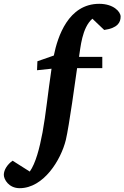

<svg xmlns="http://www.w3.org/2000/svg" viewBox="-150 -757 652 1006"><path d="M482 -670C482 -696 444 -737 370 -737C208 -737 152 -565 132 -466L46 -436L44 -389L120 -397C101 -270 90 -156 73 -64C57 21 37 98 6 142L-84 85C-111 104 -130 133 -130 159C-130 183 -104 229 -47 229C78 229 169 82 195 -24C212 -95 246 -344 254 -400H386V-459H264C272 -507 279 -611 334 -659L396 -600C467 -610 482 -640 482 -670Z"/></svg>

Font: Veleka
Style: Bold Italic
Weight: 700
Italic angle: -12°
Designer: Stefan Peev, Context Ltd, 2016; SIL International, 1997-2014.
Foundry: Stefan Peev, Context Ltd, 2016
Version: Version 5.000